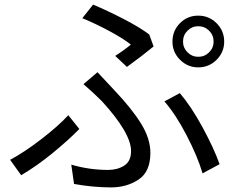

<svg xmlns="http://www.w3.org/2000/svg" viewBox="-20 -783 1040 835"><path d="M549 -589Q517 -615 456.5 -647.5Q396 -680 338 -704L385 -763Q449 -736 518.5 -700Q588 -664 629 -633L648 -581Q601 -542 532 -492L481 -540Q519 -564 549 -589ZM842 -715Q889 -715 922 -682Q955 -649 955 -602Q955 -556 922 -523Q889 -490 842 -490Q796 -490 763 -523Q730 -556 730 -602Q730 -649 762.5 -682Q795 -715 842 -715ZM842 -536Q870 -536 889.5 -555.5Q909 -575 909 -602Q909 -630 889.5 -649.5Q870 -669 842 -669Q815 -669 795.5 -649.5Q776 -630 776 -602Q776 -575 795.5 -555.5Q815 -536 842 -536ZM450 -44Q491 -44 520.5 -63Q550 -82 550 -126Q550 -204 423 -343Q385 -381 343 -417L404 -469L476 -392Q553 -311 593.5 -245.5Q634 -180 634 -118Q634 -36 582.5 -2Q531 32 463 32Q385 32 302 17L290 -67Q368 -44 450 -44ZM695 -342 762 -378Q811 -321 860.5 -230Q910 -139 935 -69L861 -29Q839 -103 791.5 -194.5Q744 -286 695 -342ZM72 -21 24 -88Q86 -121 160.5 -178.5Q235 -236 277 -282L325 -222Q277 -173 208.5 -117Q140 -61 72 -21Z"/></svg>

Font: Noto Sans SC
Style: Regular
Weight: 400
Designer: Ryoko NISHIZUKA ____ (kana & ideographs); Paul D. Hunt (Latin, Greek & Cyrillic); Wenlong ZHANG ___ (bopomofo); Sandoll 
Foundry: Adobe Systems Incorporated
Version: Version 1.004